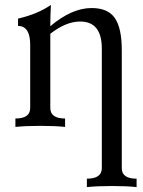

<svg xmlns="http://www.w3.org/2000/svg" viewBox="-20 -515 582 779"><path d="M534.2 244.1Q493.7 239.7 434.6 239.7Q375.5 239.7 332.5 244.1V210Q392.6 210 393.1 167.5V-317.9Q393.1 -427.7 305.2 -427.7Q247.6 -427.7 184.1 -377.9V-76.7Q184.1 -34.2 244.1 -34.2V0Q203.6 -4.4 144.5 -4.4Q85.4 -4.4 42.5 0V-34.2Q102.5 -34.2 102.5 -76.7V-334.5Q102.1 -409.7 53.2 -409.7V-439.5Q133.3 -458 186.5 -495.1Q184.1 -448.7 184.1 -408.7Q271.5 -482.4 351.6 -482.4Q418 -482.4 446 -441.7Q474.1 -400.9 474.1 -311.5V167.5Q474.1 210 534.2 210Z"/></svg>

Font: Kelvinch
Style: Regular
Weight: 400
Designer: Paul James MIller
Foundry: High-Logic / Made with FontCreator
Version: Version 3.30 September 23, 2016